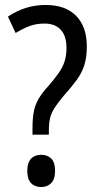

<svg xmlns="http://www.w3.org/2000/svg" viewBox="-20 -744 393 774"><path d="M111 -229Q111 -265 116 -292.5Q121 -320 135 -344.5Q149 -369 173 -395Q201 -427 217.5 -451Q234 -475 241 -498.5Q248 -522 248 -551Q248 -599 225 -624Q202 -649 160 -649Q125 -649 98 -638.5Q71 -628 43 -611L12 -677Q46 -700 84 -712Q122 -724 164 -724Q244 -724 287 -680Q330 -636 330 -557Q330 -513 320 -481.5Q310 -450 289.5 -422Q269 -394 237 -358Q214 -331 200.5 -310Q187 -289 182 -268.5Q177 -248 177 -220V-201H111ZM90 -55Q90 -88 105 -104Q120 -120 146 -120Q171 -120 186.5 -105Q202 -90 202 -55Q202 -21 186 -5.5Q170 10 146 10Q120 10 105 -6Q90 -22 90 -55Z"/></svg>

Font: Noto Sans Thai Condensed
Style: Regular
Weight: 400
Width: 3
Designer: Monotype Design Team
Foundry: Monotype Imaging Inc.
Version: Version 2.002